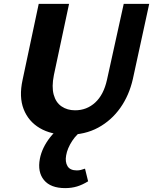

<svg xmlns="http://www.w3.org/2000/svg" viewBox="-20 -678 787 987"><path d="M327 15Q243 15 184.5 -19.5Q126 -54 101.5 -117Q77 -180 96 -267L179 -658H335L257 -292Q245 -232 256 -191.5Q267 -151 296.5 -131Q326 -111 366 -111Q426 -111 469.5 -151Q513 -191 530 -268L616 -658H747L663 -272Q644 -188 598.5 -123.5Q553 -59 485 -22Q417 15 327 15ZM315 289Q240 289 206 247.5Q172 206 185 138Q196 81 238 27.5Q280 -26 359 -69L418 -18Q376 8 351 46.5Q326 85 320 121Q314 154 327 176Q340 198 375 198Q386 198 396 195.5Q406 193 417 189L433 254Q404 272 376 280.5Q348 289 315 289Z"/></svg>

Font: Ysabeau Office ExtraBold
Style: Italic
Weight: 800
Italic angle: -12°
Designer: Christian Thalmann (Catharsis Fonts)
Version: Version 2.001;gftools[0.9.30]; featfreeze: tnum,lnum,ss02